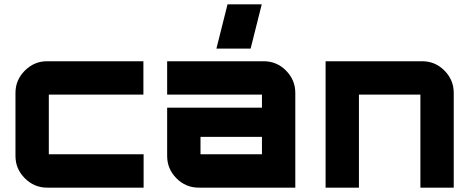

<svg xmlns="http://www.w3.org/2000/svg" viewBox="-20 -861 2156 881"><path d="M638 -427H204V-153H639V0H196Q137 0 94 -43Q51 -86 51 -145V-435Q51 -494 94 -537Q137 -580 196 -580H638Z M1190 -580Q1250 -580 1292.5 -537Q1335 -494 1335 -435V0H892Q832 0 789.5 -43Q747 -86 747 -145V-367H1182V-427H747V-580ZM1182 -153V-233H900V-153ZM973 -638 1024 -841H1181L1130 -638Z M1917 -580Q1977 -580 2019.5 -537Q2062 -494 2062 -435V0H1909V-427H1627V0H1474V-580Z"/></svg>

Font: Orbitron
Style: Black
Weight: 900
Designer: Matt McInerney
Foundry: Matt McInerney
Version: 1.000